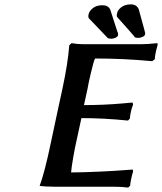

<svg xmlns="http://www.w3.org/2000/svg" viewBox="-20 -849 737 873"><path d="M382.8 -784.2Q386.2 -799.3 402.6 -812.3Q418.9 -825.2 445.8 -825.2Q471.2 -825.2 481 -806.2L514.2 -703.1V-704.1Q518.6 -695.3 516.1 -689L517.1 -689.9Q515.6 -682.1 505.4 -677.5Q495.1 -672.9 486.8 -672.9Q473.1 -672.9 469.2 -676.8L384.8 -765.1Q379.9 -770 382.8 -784.2ZM512.2 -788.1Q514.6 -803.2 531.5 -816.2Q548.3 -829.1 575.2 -829.1Q601.1 -829.1 610.8 -807.1L638.2 -707L637.2 -708Q641.6 -699.2 639.2 -692.9L640.1 -693.8Q638.7 -686 628.4 -681.4Q618.2 -676.8 609.9 -676.8Q592.8 -676.8 589.8 -683.1L591.8 -682.1Q576.7 -700.2 513.2 -771Q509.3 -774.9 512.2 -788.1ZM326.2 -201.2Q321.8 -183.6 313.2 -134.8Q304.7 -85.9 303.2 -64.9Q360.8 -65.4 431.2 -68.6Q501.5 -71.8 543 -75.2L584 -78.1L585 -68.8Q581.5 -59.1 576.2 -34.2Q572.8 -19 571.8 -4.9L563 3.9Q536.1 0 496.1 0H227.1Q207.5 0 190.9 -1Q174.3 -2 167 -2.9L160.2 -3.9Q182.6 -62.5 211.9 -203.1Q221.2 -249.5 240 -335.2Q258.8 -420.9 264.2 -446.8Q289.1 -563.5 294.9 -643.1L305.2 -652.8Q332 -647.9 361.8 -647.9H621.1Q650.9 -647.9 695.8 -652.8L696.8 -645Q694.3 -636.7 690.4 -621.1L687 -605Q684.1 -591.8 684.1 -580.1L671.9 -570.8Q543.5 -583 412.1 -583Q404.8 -567.4 393.1 -516.8Q381.3 -466.3 377.9 -444.8L361.8 -371.1Q451.2 -371.1 539.1 -378.9Q543.9 -379.4 561.3 -380.9Q578.6 -382.3 583 -382.8L585 -373Q577.6 -354 575.2 -340.8Q570.8 -320.8 570.8 -310.1L562 -300.8Q452.1 -312 350.1 -312Z"/></svg>

Font: Linear Smooth
Style: Bold Italic
Weight: 700
Designer: Philipp H. Poll, Flanker
Foundry: Philipp H. Poll, reworked by Flanker
Version: Version 1.061 | FøM Fix